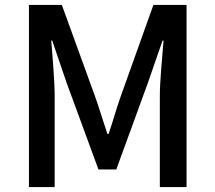

<svg xmlns="http://www.w3.org/2000/svg" viewBox="-20 -756 869 776"><path d="M230 -736 365 -364Q378 -327 389.5 -290Q401 -253 414 -215H419Q432 -253 443 -290Q454 -327 467 -364L600 -736H734V0H626V-364Q626 -389 627.5 -418Q629 -447 631.5 -477.5Q634 -508 636.5 -537.5Q639 -567 641 -592H637L578 -422L450 -71H378L249 -422L191 -592H187Q189 -567 191.5 -537.5Q194 -508 196 -477.5Q198 -447 199.5 -418Q201 -389 201 -364V0H97V-736Z"/></svg>

Font: Kinto Sans Med
Style: Regular
Weight: 500
Designer: Authors: Ryoko NISHIZUKA  (kana & ideographs); Paul D. Hunt (Latin, Greek & Cyrillic); Wenlong ZHANG  (bopomofo); Sandol
Foundry: Adobe Systems Incorporated, ookami Inc.
Version: Version 0.001